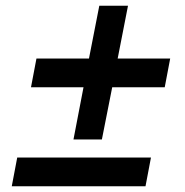

<svg xmlns="http://www.w3.org/2000/svg" viewBox="-20 -649 645 669"><path d="M88 -345 107 -445H290L326 -629H426L390 -445H573L554 -345H371L335 -163H236L271 -345ZM506 -100 487 0H21L40 -100Z"/></svg>

Font: MedMera Sans Semibold
Style: Italic
Weight: 600
Italic angle: -11°
Designer: Kasper Nordkvist
Foundry: UNCUT.wtf
Version: Version 1.300